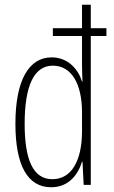

<svg xmlns="http://www.w3.org/2000/svg" viewBox="-20 -780 480 810"><path d="M196 10C271 10 310 -45 326 -98H328L333 0H363V-628H429V-661H363V-760H326V-661H203V-628H326V-505C326 -483 327 -461 328 -436H326C311 -486 268 -538 198 -538C101 -538 45 -440 45 -258C45 -83 96 10 196 10ZM201 -24C118 -24 84 -109 84 -258C84 -419 124 -503 203 -503C281 -503 326 -427 326 -306V-227C326 -101 281 -24 201 -24Z"/></svg>

Font: Noto Sans Thai Looped ExtraCondensed ExtraLight
Style: Regular
Weight: 200
Width: 2
Designer: Sasikarn Vongin, Ben Mitchell
Foundry: The Fontpad Ltd
Version: Version 1.001